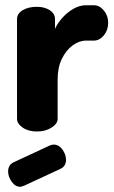

<svg xmlns="http://www.w3.org/2000/svg" viewBox="-20 -502 434 733"><path d="M121 0Q88 0 66.5 -15Q45 -30 45 -48V-429Q45 -450 66.5 -463Q88 -476 121 -476Q150 -476 170 -463Q190 -450 190 -429V-392Q200 -414 218.5 -434.5Q237 -455 260.5 -468.5Q284 -482 309 -482H338Q360 -482 376.5 -462Q393 -442 393 -415Q393 -387 376.5 -367Q360 -347 338 -347H309Q282 -347 257 -328.5Q232 -310 216 -277Q200 -244 200 -198V-48Q200 -30 177 -15Q154 0 121 0ZM57 211Q38 211 24.5 191.5Q11 172 11 153Q11 128 31 118L171 53Q179 50 185 50Q205 50 218.5 69Q232 88 232 108Q232 132 212 142L72 207Q68 208 64.5 209.5Q61 211 57 211Z"/></svg>

Font: Dosis ExtraLight ExtraBold
Style: Regular
Weight: 800
Version: Version 3.001; ttfautohint (v1.8.2)